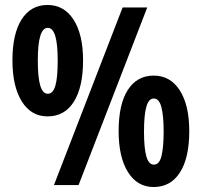

<svg xmlns="http://www.w3.org/2000/svg" viewBox="-20 -744 811 772"><path d="M171 -724Q238 -724 276 -664.5Q314 -605 314 -501Q314 -394 277 -335Q240 -276 171 -276Q105 -276 67.5 -336.5Q30 -397 30 -501Q30 -608 67 -666Q104 -724 171 -724ZM172 -632Q152 -632 142 -599.5Q132 -567 132 -500Q132 -432 142 -399.5Q152 -367 172 -367Q193 -367 202.5 -399Q212 -431 212 -500Q212 -568 202 -600Q192 -632 172 -632ZM572 -714 296 0H197L473 -714ZM598 -440Q665 -440 703 -380.5Q741 -321 741 -217Q741 -109 703.5 -50.5Q666 8 598 8Q532 8 494.5 -52Q457 -112 457 -217Q457 -325 494 -382.5Q531 -440 598 -440ZM598 -348Q578 -348 568.5 -315Q559 -282 559 -215Q559 -148 568.5 -115Q578 -82 599 -82Q621 -82 629.5 -117.5Q638 -153 638 -215Q638 -278 629 -313Q620 -348 598 -348Z"/></svg>

Font: Noto Sans Khmer ExtraCondensed
Style: Bold
Weight: 700
Width: 2
Designer: Danh Hong and the Monotype Design Team
Foundry: Monotype Imaging Inc.
Version: Version 2.004